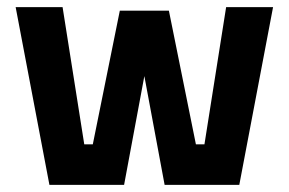

<svg xmlns="http://www.w3.org/2000/svg" viewBox="-20 -520 812 540"><path d="M24 -500H156L217 -114H241L317 -490H455L531 -114H555L616 -500H748L653 0H443L386 -306L329 0H119Z"/></svg>

Font: TitilliumText
Style: ExtraBold
Weight: 800
Designer: Accademia di Belle Arti di Urbino and others
Foundry: Accademia di Belle Arti di Urbino and others.
Version: Version 60.001